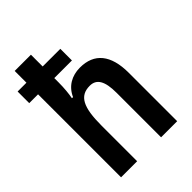

<svg xmlns="http://www.w3.org/2000/svg" viewBox="-219 -865 970 970"><g transform="rotate(-45 266.0 -380.0)"><path d="M181 -760H65V-676H2V-593H65V0H180V-255C180 -385 207 -439 280 -439C329 -439 351 -401 351 -318V0H466V-346C466 -474 412 -539 310 -539C252 -539 204 -512 180 -458H172C177 -483 181 -522 181 -563V-593H307V-676H181Z"/></g></svg>

Font: Noto Sans Gujarati UI Condensed SemiBold
Style: Regular
Weight: 600
Width: 3
Designer: Jelle Bosma - Monotype Design Team, Universal Thirst
Foundry: Monotype Imaging Inc.
Version: Version 2.106